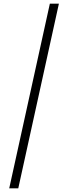

<svg xmlns="http://www.w3.org/2000/svg" viewBox="-20 -820 369 1040"><path d="M30 200 250 -800H299L79 200Z"/></svg>

Font: Big Shoulders Stencil Text Thin ExtraLight
Style: Regular
Weight: 250
Version: Version 2.001